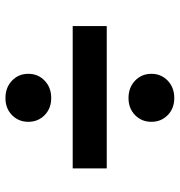

<svg xmlns="http://www.w3.org/2000/svg" viewBox="2 -702 645 688"><g transform="rotate(90 324.0 -357.5)"><path d="M73 -418H583V-296H73ZM416 -137Q416 -102 392 -78.5Q368 -55 331 -55Q293 -55 268.5 -78.5Q244 -102 244 -137Q244 -172 268.5 -195.5Q293 -219 331 -219Q368 -219 392 -195.5Q416 -172 416 -137ZM416 -578Q416 -543 392 -519.5Q368 -496 331 -496Q293 -496 268.5 -519.5Q244 -543 244 -578Q244 -613 268.5 -636.5Q293 -660 331 -660Q368 -660 392 -636.5Q416 -613 416 -578Z"/></g></svg>

Font: Poppins SemiBold
Style: Regular
Weight: 600
Designer: Ninad Kale (Devanagari), Jonny Pinhorn (Latin)
Foundry: Indian Type Foundry
Version: Version 3.002 2017